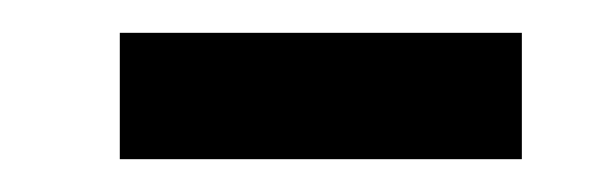

<svg xmlns="http://www.w3.org/2000/svg" viewBox="-20 -311 368 117"><path d="M53 -214H298V-291H53Z"/></svg>

Font: Source Serif Pro Semibold
Style: Italic
Weight: 600
Italic angle: -12°
Designer: Frank Grießhammer
Foundry: Adobe Systems Incorporated
Version: Version 3.001;hotconv 1.0.111;makeotfexe 2.5.65597